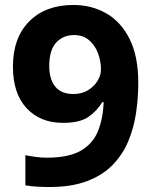

<svg xmlns="http://www.w3.org/2000/svg" viewBox="-20 -742 612 772"><path d="M178 10Q157 10 129 8.5Q101 7 82 3V-118Q102 -114 124 -111Q146 -108 168 -108Q257 -108 305.5 -136.5Q354 -165 374 -215Q394 -265 397 -331H391Q370 -296 335.5 -272Q301 -248 233 -248Q142 -248 87 -307Q32 -366 32 -474Q32 -590 97.5 -656Q163 -722 275 -722Q348 -722 407 -688.5Q466 -655 501 -585.5Q536 -516 536 -409Q536 -348 527 -287.5Q518 -227 495.5 -173.5Q473 -120 432.5 -78.5Q392 -37 329.5 -13.5Q267 10 178 10ZM275 -364Q309 -364 333.5 -379Q358 -394 372 -416.5Q386 -439 386 -463Q386 -496 374 -528Q362 -560 338 -580.5Q314 -601 278 -601Q234 -601 206 -571Q178 -541 178 -476Q178 -424 202 -394Q226 -364 275 -364Z"/></svg>

Font: Noto Sans Tamil
Style: Bold
Weight: 700
Designer: Jelle Bosma - Monotype Design Team
Foundry: Monotype Imaging Inc.
Version: Version 2.004; ttfautohint (v1.8.4.7-5d5b)